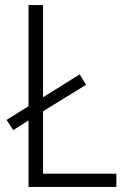

<svg xmlns="http://www.w3.org/2000/svg" viewBox="-20 -734 499 754"><path d="M92 0V-261L32 -223L6 -263L92 -317V-714H149V-352L293 -442L318 -401L149 -297V-52H437V0Z"/></svg>

Font: Noto Sans Gurmukhi SemiCondensed Light
Style: Regular
Weight: 300
Width: 4
Designer: Jelle Bosma - Monotype Design Team
Foundry: Monotype Imaging Inc.
Version: Version 2.004; ttfautohint (v1.8.4.7-5d5b)